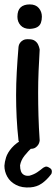

<svg xmlns="http://www.w3.org/2000/svg" viewBox="-30 -676 255 871"><path d="M104 -1Q90 -2 80.5 -7.5Q71 -13 65 -20.5Q59 -28 56.5 -33Q54 -38 54 -38Q48 -92 45.5 -143Q43 -194 43 -244.5Q43 -295 46 -349Q49 -403 54 -463Q54 -463 55 -468.5Q56 -474 60.5 -481Q65 -488 74.5 -493.5Q84 -499 101 -498Q118 -498 128 -491Q138 -484 142.5 -474.5Q147 -465 148.5 -458Q150 -451 150 -451Q147 -401 145 -353Q143 -305 143 -255Q143 -205 144.5 -151.5Q146 -98 150 -39Q150 -39 149 -33Q148 -27 143.5 -19.5Q139 -12 130 -6Q121 0 104 -1ZM105 -545Q78 -545 63.5 -561Q49 -577 49 -600Q49 -629 63.5 -642.5Q78 -656 105 -656Q132 -656 146 -639.5Q160 -623 160 -600Q160 -585 155.5 -572.5Q151 -560 139 -553Q127 -546 105 -545ZM108 174Q70 177 43 163Q16 149 3 125.5Q-10 102 -10 76Q-9 59 -2.5 38Q4 17 23.5 -5.5Q43 -28 79 -47Q79 -47 86.5 -50Q94 -53 104.5 -53.5Q115 -54 122 -46Q129 -41 130 -34.5Q131 -28 128.5 -23Q126 -18 123.5 -15Q121 -12 121 -12Q97 10 81 30.5Q65 51 61 74Q61 90 65 101Q69 112 79 117.5Q89 123 104 121Q125 115 139.5 105Q154 95 166 85Q166 85 174 81Q182 77 194 85Q203 90 204.5 96.5Q206 103 204.5 108Q203 113 203 113Q183 140 160 156Q137 172 108 174Z"/></svg>

Font: Sour Gummy
Style: Regular
Weight: 400
Designer: Stefie Justprince
Foundry: Eifetstype
Version: Version 1.000